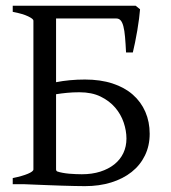

<svg xmlns="http://www.w3.org/2000/svg" viewBox="-20 -635 590 662"><path d="M253.9 -316.9Q230.5 -316.9 210.7 -314.9Q190.9 -313 173.3 -310.1V-50.8Q173.3 -46.4 177.2 -43.9Q185.5 -41 196.3 -39.1Q207 -37.1 218.5 -36.1Q230 -35.2 241.2 -34.7Q252.4 -34.2 262.2 -34.2Q297.4 -34.2 325.7 -43.2Q354 -52.2 374.3 -68.4Q394.5 -84.5 405.3 -107.2Q416 -129.9 416 -157.2Q416 -184.1 406.5 -212.4Q397 -240.7 377.2 -263.9Q357.4 -287.1 326.9 -302Q296.4 -316.9 253.9 -316.9ZM462.9 -603Q461.9 -590.3 459.5 -570.8Q457 -551.3 453.4 -530Q449.7 -508.8 445.6 -488.3Q441.4 -467.8 438 -454.1H414.6Q413.1 -485.4 411.1 -507.6Q409.2 -529.8 405.5 -543.9Q401.9 -558.1 396 -564.7Q390.1 -571.3 380.9 -571.3H173.3V-351.6Q195.3 -356 220.7 -358.4Q246.1 -360.8 272.9 -360.8Q326.2 -360.8 367.9 -347.2Q409.7 -333.5 438 -308.6Q466.3 -283.7 481.2 -249.3Q496.1 -214.8 496.1 -173.8Q496.1 -132.3 479.7 -98.9Q463.4 -65.4 433.8 -42Q404.3 -18.6 363.3 -5.9Q322.3 6.8 272.9 6.8Q258.8 6.8 237.3 6.3Q215.8 5.9 192.4 5.1Q168.9 4.4 145.3 3.4Q121.6 2.4 102.5 1.7Q83.5 1 60.1 0H23.9V-21Q57.1 -27.8 76.2 -35.9Q95.2 -43.9 95.2 -50.8V-564Q95.2 -569.8 77.1 -578.6Q59.1 -587.4 23.9 -594.2V-615.2H447.8Z"/></svg>

Font: Akkhara
Style: Regular
Weight: 400
Designer: J. Victor Gaultney
Version: Version 1.00 June 13, 2006, initial release